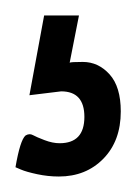

<svg xmlns="http://www.w3.org/2000/svg" viewBox="-20 -22 176 248"><path d="M87 58Q107 58 121.5 74Q136 90 136 122Q136 160 113.5 183Q91 206 56 206Q42 206 28 203Q14 200 7 197L0 194Q6 159 13 153Q18 150 22.5 152.5Q27 155 37.5 159Q48 163 57 163Q89 163 89 129Q89 96 59 96L18 101L37 -2H82L70 59Q71 58 87 58Z"/></svg>

Font: Yanone Kaffeesatz
Style: Regular
Weight: 400
Designer: Yanone (Cyrillic: Daniel Pouzeot)
Foundry: Yanone
Version: Version 1.003;PS 001.003;hotconv 1.0.88;makeotf.lib2.5.64775